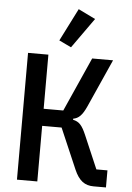

<svg xmlns="http://www.w3.org/2000/svg" viewBox="-62 -1007 725 1053"><g transform="rotate(5 300.0 -480.5)"><path d="M72 0H184V-306H291L387 -83C413 -23 445 0 494 0H562V-94H501L423 -276C400 -330 383 -347 350 -354V-360C379 -365 399 -383 422 -434L540 -698H425L292 -400H184V-698H72ZM422 -915 328 -961 237 -781 304 -749Z"/></g></svg>

Font: IBM Plex Mono Medm
Style: Regular
Weight: 500
Monospace: yes
Designer: Mike Abbink, Paul van der Laan, Pieter van Rosmalen
Foundry: Bold Monday
Version: Version 2.004